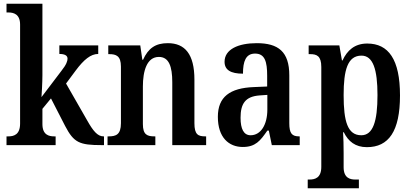

<svg xmlns="http://www.w3.org/2000/svg" viewBox="-20 -780 2213 1032"><path d="M15 0H279V-47H271C243 -47 208 -55 208 -113V-195L254 -251L330 -103C377 -13 407 0 527 0H539V-47H536C504 -47 480 -77 449 -132L335 -331L387 -401C431 -460 468 -490 508 -490V-536H299V-490C327 -490 343 -482 343 -465C343 -453 338 -434 310 -399L203 -258C204 -266 208 -341 208 -376V-760H15V-713H25C52 -713 88 -705 88 -648V-116C88 -55 53 -47 25 -47H15Z M558 0H815V-47H811C772 -47 748 -55 748 -113V-315C748 -398 769 -474 834 -474C888 -474 906 -423 906 -338V0H1088V-47H1084C1045 -47 1025 -56 1025 -118V-352C1025 -489 974 -548 882 -548C816 -548 777 -521 749 -459H745L734 -536H562V-489H567C604 -489 630 -480 630 -422V-118C630 -56 603 -47 564 -47H558Z M1285 10C1353 10 1379 -23 1417 -78H1425L1441 0H1591V-47H1588C1549 -47 1535 -63 1535 -118V-375C1535 -502 1476 -548 1360 -548C1261 -548 1187 -515 1187 -448C1187 -404 1220 -384 1286 -384C1286 -450 1301 -492 1351 -492C1404 -492 1416 -448 1416 -373V-315L1345 -312C1215 -307 1151 -259 1151 -152C1151 -41 1210 10 1285 10ZM1327 -53C1290 -53 1273 -87 1273 -147C1273 -222 1298 -261 1374 -267L1417 -270V-191C1417 -110 1382 -53 1327 -53Z M1634 232H1909V185H1889C1862 185 1827 177 1827 119V43C1827 3 1826 -37 1824 -69H1828C1852 -20 1890 11 1952 11C2069 11 2130 -74 2130 -267C2130 -461 2068 -546 1954 -546C1886 -546 1846 -509 1821 -455H1818L1804 -536H1639V-489H1647C1682 -489 1707 -480 1707 -420V117C1707 177 1672 185 1644 185H1634ZM1922 -53C1848 -53 1827 -128 1827 -269C1827 -403 1848 -481 1923 -481C1985 -481 2009 -407 2009 -269C2009 -128 1985 -53 1922 -53Z"/></svg>

Font: Noto Serif Georgian Condensed SemiBold
Style: Regular
Weight: 600
Width: 3
Designer: Monotype Design Team, Akaki Razmadze
Foundry: Google LLC
Version: Version 2.003